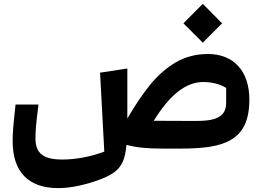

<svg xmlns="http://www.w3.org/2000/svg" viewBox="-20 -740 1345 994"><path d="M910.2 29.3C1033.7 29.3 1118.2 18.6 1177.2 -17.1C1239.3 -54.2 1271 -119.1 1271 -224.1C1271 -371.6 1190.4 -460.4 1056.2 -460.4C994.6 -460.4 939 -445.8 889.6 -417C840.3 -387.7 796.4 -349.1 757.8 -301.8C719.2 -254.4 679.7 -195.8 639.2 -126.5V-385.3L498 -363.8L520 44.9C447.8 72.3 369.1 85.9 302.7 85.9C203.6 85.9 163.6 53.7 163.6 -24.4C163.6 -41.5 164.6 -62 166.5 -86.9C168.5 -111.8 172.9 -148.9 179.2 -198.7H60.5C54.2 -143.1 50.3 -102.1 48.3 -76.2C46.4 -50.3 45.4 -27.8 45.4 -9.3C45.4 149.4 127 233.9 281.2 233.9C343.8 233.9 421.9 217.8 499.5 188.5C532.2 176.3 557.6 162.6 575.7 148.4C612.3 119.6 628.4 80.1 634.8 9.8C683.1 23.4 740.7 29.3 820.3 29.3ZM775.9 -114.7C860.4 -251.5 944.3 -315.4 1031.7 -315.4C1077.1 -315.4 1121.1 -304.2 1150.9 -284.7V-210C1150.9 -182.1 1144 -161.6 1129.9 -147.5C1102.1 -119.6 1057.1 -113.8 986.3 -113.8ZM929.7 -619.1 1029.8 -519 1129.9 -619.1 1029.8 -720.2Z"/></svg>

Font: SG Kara SemiBold
Style: Regular
Weight: 400
Designer: Damoon Khanjanzadeh
Version: Version 1.000